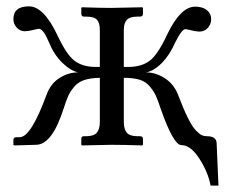

<svg xmlns="http://www.w3.org/2000/svg" viewBox="-20 -454 726 602"><path d="M293 -210Q263.7 -209.5 244.4 -203.1Q225.1 -196.8 212.6 -181.9Q200.2 -167 194.1 -153.6Q188 -140.1 179.2 -112.8Q143.1 0 92.8 0L24.9 2L22 0V-16.1Q22 -23.9 33.2 -23.9H42Q77.1 -23.9 126 -157.2Q139.2 -192.4 167 -209.7Q194.8 -227.1 225.1 -227.1Q201.2 -231.9 175 -257.6Q148.9 -283.2 133.8 -320.8Q115.7 -363.8 102.1 -363.8Q99.1 -363.8 83.5 -359.9Q67.9 -356 58.1 -356Q43 -356 32.5 -367.4Q22 -378.9 22 -394Q22 -434.1 70.8 -434.1Q116.7 -434.1 159.2 -345.2Q188 -283.2 213.4 -263.7Q238.8 -244.1 280.8 -244.1H293V-359.9Q293 -382.8 283.9 -392.3Q274.9 -401.9 250 -401.9H243.2Q235.4 -401.9 234.9 -410.2V-429.2L236.8 -431.2Q293 -429.2 329.1 -429.2L425.8 -431.2L428.2 -429.2V-410.2Q428.2 -402.3 418.9 -401.9H411.1Q387.2 -401.9 377.7 -391.8Q368.2 -381.8 368.2 -359.9V-244.1H381.8Q423.8 -244.1 449.5 -263.7Q475.1 -283.2 503.9 -345.2Q545.9 -433.1 591.8 -433.1Q615.7 -433.1 628.9 -422.1Q642.1 -411.1 642.1 -394Q642.1 -377.9 631.6 -366.5Q621.1 -355 605 -355Q595.2 -355 579.6 -358.9Q564 -362.8 562 -362.8Q549.8 -362.8 528.8 -319.8Q511.7 -280.8 486.8 -255.9Q461.9 -231 438 -227.1Q467.8 -227.1 496.3 -209Q524.9 -190.9 538.1 -157.2Q555.2 -112.3 569.1 -84.2Q583 -56.2 594.5 -44.7Q606 -33.2 613 -30Q620.1 -26.9 628.9 -26.9Q657.7 -26.9 659.2 -5.9L665 127.9H640.1Q633.3 87.9 605.7 44.4Q578.1 1 548.8 1Q523.9 1 483.9 -112.8Q475.1 -139.6 469 -153.3Q462.9 -167 450 -182.6Q437 -198.2 417.5 -204.1Q397.9 -210 368.2 -210V-71.8Q368.2 -48.8 377.7 -37.8Q387.2 -26.9 411.1 -26.9H418.9Q427.7 -26.9 428.2 -19V0L425.8 2Q367.7 0 329.1 0L236.8 2L234.9 0V-19Q234.9 -26.9 243.2 -26.9H250Q273.9 -26.9 283.4 -37.8Q293 -48.8 293 -71.8Z"/></svg>

Font: Biolilbert
Style: Regular
Weight: 400
Designer: Philipp H. Poll
Foundry: Philipp H. Poll
Version: Version 1.1.0